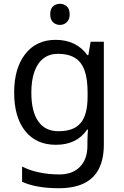

<svg xmlns="http://www.w3.org/2000/svg" viewBox="-20 -757 655 1017"><path d="M275 -546Q328 -546 370.5 -526Q413 -506 443 -465H448L460 -536H530V9Q530 85 504 136.5Q478 188 425 214Q372 240 290 240Q232 240 183.5 231.5Q135 223 97 206V125Q135 145 186 156Q237 167 295 167Q364 167 403.5 126.5Q443 86 443 16V-5Q443 -17 444 -39.5Q445 -62 446 -71H442Q414 -30 372.5 -10Q331 10 276 10Q172 10 113.5 -63Q55 -136 55 -267Q55 -395 113.5 -470.5Q172 -546 275 -546ZM287 -472Q242 -472 210.5 -448Q179 -424 162.5 -378Q146 -332 146 -266Q146 -167 182.5 -114.5Q219 -62 289 -62Q330 -62 359 -72.5Q388 -83 407 -105.5Q426 -128 435 -163Q444 -198 444 -246V-267Q444 -340 427.5 -385Q411 -430 376 -451Q341 -472 287 -472ZM298 -737Q318 -737 333.5 -723.5Q349 -710 349 -681Q349 -653 333.5 -639Q318 -625 298 -625Q276 -625 261 -639Q246 -653 246 -681Q246 -710 261 -723.5Q276 -737 298 -737Z"/></svg>

Font: uguzrati15
Style: Book
Weight: 400
Designer: Jelle Bosma - Monotype Design Team, Universal Thirst
Foundry: Monotype Imaging Inc.
Version: Version 2.106